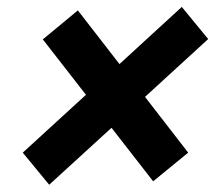

<svg xmlns="http://www.w3.org/2000/svg" viewBox="-20 -607 626 543"><path d="M119.1 -84.5 295.4 -245.6 413.1 -94.2 512.2 -175.3 390.1 -333 568.8 -496.6 494.1 -587.4 317.9 -425.8 200.2 -577.6 101.1 -495.6 223.1 -338.9 44.4 -175.3Z"/></svg>

Font: Cascadia Mono PL
Style: Bold Italic
Weight: 700
Italic angle: -10°
Monospace: yes
Designer: Aaron Bell
Foundry: Saja Typeworks
Version: Version 2404.023